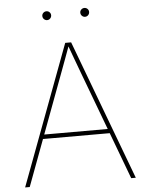

<svg xmlns="http://www.w3.org/2000/svg" viewBox="-60 -947 754 994"><g transform="rotate(-5 317.5 -449.5)"><path d="M29.8 0 301.8 -727.5H332.5L605 0H581.1L370.1 -563.5Q355.5 -602.5 341.1 -641.6Q326.7 -680.7 312.5 -719.7H321.3Q307.1 -680.7 292.7 -641.6Q278.3 -602.5 263.7 -563.5L53.7 0ZM136.7 -241.7V-264.2H498V-241.7ZM416 -853Q406.7 -853 399.9 -859.9Q393.1 -866.7 393.1 -876.5Q393.1 -885.7 399.9 -892.3Q406.7 -898.9 416 -898.9Q425.8 -898.9 432.4 -892.3Q439 -885.7 439 -876.5Q439 -866.7 432.4 -859.9Q425.8 -853 416 -853ZM218.8 -853Q209.5 -853 202.6 -859.9Q195.8 -866.7 195.8 -876.5Q195.8 -885.7 202.6 -892.3Q209.5 -898.9 218.8 -898.9Q228.5 -898.9 235.1 -892.3Q241.7 -885.7 241.7 -876.5Q241.7 -866.7 235.1 -859.9Q228.5 -853 218.8 -853Z"/></g></svg>

Font: Inter 16pt Thin
Style: Regular
Weight: 250
Version: Version 4.001;git-66647c0bb